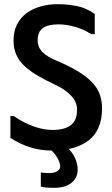

<svg xmlns="http://www.w3.org/2000/svg" viewBox="-20 -726 540 922"><path d="M30 -169H46Q93 -136 141.5 -119Q190 -102 232 -102Q289 -102 319.5 -124.5Q350 -147 350 -200Q350 -237 320.5 -267.5Q291 -298 247 -318Q196 -342 158 -364.5Q120 -387 95 -411.5Q70 -436 57.5 -465Q45 -494 45 -531Q45 -576 62 -609Q79 -642 108.5 -663.5Q138 -685 176.5 -695.5Q215 -706 258 -706Q302 -706 348.5 -697Q395 -688 435 -659V-562H418Q383 -585 340.5 -597Q298 -609 260 -609Q212 -609 186.5 -591.5Q161 -574 161 -534Q161 -497 185.5 -474.5Q210 -452 246 -437Q308 -411 351 -385.5Q394 -360 420.5 -332.5Q447 -305 458.5 -274Q470 -243 470 -206Q470 -102 406.5 -52.5Q343 -3 230 -3Q172 -3 122 -19.5Q72 -36 30 -64ZM176 102Q188 104 200.5 104.5Q213 105 218 105Q241 105 255 96Q269 87 269 74Q269 56 256 33Q243 10 215 -16V-34H290Q330 7 341.5 35.5Q353 64 353 88Q353 127 324 151.5Q295 176 238 176Q224 176 207 175Q190 174 176 170Z"/></svg>

Font: D2Coding
Style: Bold
Weight: 700
Monospace: yes
Designer: Yong-Rak Park; Jeong-Hwan Yoon; Sang-Min Lee;
Foundry: NHN Corporation
Version: Version 1.3.2; Build 20180524